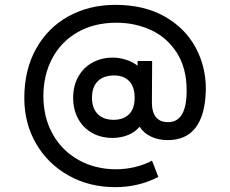

<svg xmlns="http://www.w3.org/2000/svg" viewBox="-20 -665 947 790"><path d="M827 -299.5 826.5 -284Q822.5 -187.5 783.5 -138Q744.5 -88.5 669.5 -88.5Q632 -88.5 601.8 -102.8Q571.5 -117 554.5 -143.5Q534.5 -120 505.2 -108.8Q476 -97.5 443 -97.5Q395.5 -97.5 358.8 -118.2Q322 -139 301.5 -176.5Q281 -214 281 -262.5Q281 -312 302.2 -349.8Q323.5 -387.5 360.8 -407.8Q398 -428 444.5 -428Q471 -428 498.5 -419.2Q526 -410.5 546 -394.5V-414H606L605 -243Q605 -204 621.5 -183.2Q638 -162.5 672 -162.5Q748 -162.5 748 -292Q748 -385 707.5 -448Q667 -511 601.5 -541.2Q536 -571.5 459.5 -571.5Q366.5 -571.5 298.5 -532Q230.5 -492.5 194.5 -424Q158.5 -355.5 158.5 -270Q158.5 -181.5 197 -113Q235.5 -44.5 303.8 -6.5Q372 31.5 458 31.5Q496.5 31.5 535.2 22.2Q574 13 605.5 -4L631.5 63Q550.5 105 454 105Q347.5 105 262.2 57.2Q177 9.5 128.5 -74Q80 -157.5 80 -261.5Q80 -377.5 128.5 -464.5Q177 -551.5 262.2 -598.2Q347.5 -645 454.5 -645Q572.5 -645 656.8 -597.5Q741 -550 784 -471Q827 -392 827 -299.5ZM534 -263Q534 -307.5 511.8 -331Q489.5 -354.5 450 -354.5Q405.5 -354.5 382 -330.5Q358.5 -306.5 358.5 -263Q358.5 -219.5 382 -195.8Q405.5 -172 448 -172Q487 -172 510.5 -194.5Q534 -217 534 -263Z"/></svg>

Font: CCSD_manrope Medium
Style: Regular
Weight: 500
Designer: Mikhail Sharanda
Foundry: Mikhail Sharanda
Version: Version 4.503